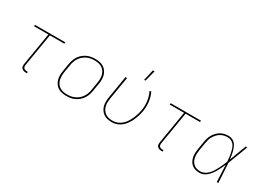

<svg xmlns="http://www.w3.org/2000/svg" viewBox="-14 -1471 3029 2206"><g transform="rotate(30 1500.0 -368.0)"><path d="M326 8H309Q294 8 280 3.5Q266 -1 256 -11.5Q246 -22 244 -37Q242 -52 245 -68L317 -501H126L129 -520H531L528 -501H337L265 -68Q263 -56 264.5 -45Q266 -34 273 -26Q280 -18 291 -14.5Q302 -11 313 -11H327Z M846 8Q816 8 787.5 2Q759 -4 735.5 -19Q712 -34 696.5 -57Q681 -80 673.5 -107Q666 -134 666.5 -164Q667 -194 672 -223L688 -323Q693 -351 702.5 -378Q712 -405 728 -430Q744 -455 767 -474.5Q790 -494 817 -506.5Q844 -519 872 -523.5Q900 -528 927 -528Q957 -528 985.5 -522Q1014 -516 1037.5 -501Q1061 -486 1077 -463Q1093 -440 1100.5 -413Q1108 -386 1107.5 -356Q1107 -326 1102 -297L1085 -197Q1081 -169 1071.5 -142Q1062 -115 1045.5 -90Q1029 -65 1006 -45.5Q983 -26 956.5 -13.5Q930 -1 901.5 3.5Q873 8 846 8ZM847 -11Q872 -11 897.5 -15.5Q923 -20 947.5 -31.5Q972 -43 993 -61Q1014 -79 1028.5 -101.5Q1043 -124 1052 -149Q1061 -174 1065 -200L1081 -300Q1086 -326 1086.5 -353Q1087 -380 1081 -404.5Q1075 -429 1061 -450Q1047 -471 1026 -484.5Q1005 -498 979.5 -503.5Q954 -509 927 -509Q902 -509 876 -504.5Q850 -500 826 -488.5Q802 -477 781 -459Q760 -441 745 -418.5Q730 -396 721.5 -371Q713 -346 709 -320L692 -220Q688 -194 687.5 -167Q687 -140 693 -115.5Q699 -91 713 -70Q727 -49 747.5 -35.5Q768 -22 794 -16.5Q820 -11 847 -11Z M1450 8Q1420 8 1392 2Q1364 -4 1341.5 -19.5Q1319 -35 1303.5 -58Q1288 -81 1281 -108Q1274 -135 1274.5 -164.5Q1275 -194 1280 -223L1329 -520H1350L1300 -220Q1296 -194 1295 -167.5Q1294 -141 1300 -116.5Q1306 -92 1319.5 -71Q1333 -50 1353 -36Q1373 -22 1398.5 -16.5Q1424 -11 1451 -11Q1481 -11 1512 -22.5Q1543 -34 1568.5 -56.5Q1594 -79 1612 -107Q1630 -135 1643 -165Q1656 -195 1665.5 -225.5Q1675 -256 1680 -287Q1690 -348 1682 -408Q1674 -468 1648 -519L1667 -527Q1694 -473 1702 -410.5Q1710 -348 1700 -284Q1694 -251 1684 -218Q1674 -185 1660 -153.5Q1646 -122 1625.5 -92Q1605 -62 1577.5 -38.5Q1550 -15 1516.5 -3.5Q1483 8 1450 8ZM1530 -600 1563 -744H1586L1548 -600Z M2126 8H2109Q2094 8 2080 3.5Q2066 -1 2056 -11.5Q2046 -22 2044 -37Q2042 -52 2045 -68L2117 -501H1926L1929 -520H2331L2328 -501H2137L2065 -68Q2063 -56 2064.5 -45Q2066 -34 2073 -26Q2080 -18 2091 -14.5Q2102 -11 2113 -11H2127Z M2613 8Q2585 8 2559 1Q2533 -6 2512.5 -22.5Q2492 -39 2479.5 -62.5Q2467 -86 2462 -112.5Q2457 -139 2458 -167Q2459 -195 2464 -223L2480 -323Q2484 -349 2492 -375Q2500 -401 2514 -425Q2528 -449 2548 -469.5Q2568 -490 2592 -503.5Q2616 -517 2642.5 -522.5Q2669 -528 2695 -528Q2722 -528 2745 -517.5Q2768 -507 2783.5 -488Q2799 -469 2808.5 -446Q2818 -423 2824.5 -399Q2831 -375 2834.5 -349.5Q2838 -324 2841 -299Q2862 -354 2882.5 -409.5Q2903 -465 2924 -520H2945Q2920 -455 2895.5 -389.5Q2871 -324 2846 -260Q2851 -195 2853.5 -130Q2856 -65 2861 0H2840Q2837 -56 2835 -111.5Q2833 -167 2830 -223Q2819 -198 2807 -173Q2795 -148 2781.5 -123.5Q2768 -99 2751 -76Q2734 -53 2713 -33.5Q2692 -14 2666 -3Q2640 8 2613 8ZM2614 -11Q2642 -11 2668.5 -24.5Q2695 -38 2715.5 -59.5Q2736 -81 2751.5 -106Q2767 -131 2780.5 -157Q2794 -183 2805.5 -209.5Q2817 -236 2827 -263Q2826 -289 2822.5 -315Q2819 -341 2814.5 -366.5Q2810 -392 2802.5 -416.5Q2795 -441 2781.5 -462Q2768 -483 2745 -496Q2722 -509 2695 -509Q2672 -509 2647.5 -504Q2623 -499 2601 -486Q2579 -473 2561.5 -454Q2544 -435 2531 -413Q2518 -391 2511.5 -367.5Q2505 -344 2501 -320L2484 -220Q2480 -195 2479 -170Q2478 -145 2482 -121Q2486 -97 2496.5 -76Q2507 -55 2524.5 -39.5Q2542 -24 2565.5 -17.5Q2589 -11 2614 -11Z"/></g></svg>

Font: Iosevka Aile Thin Oblique
Style: Regular
Weight: 100
Italic angle: -9°
Designer: Belleve Invis
Foundry: Belleve Invis
Version: Version 31.1.0; ttfautohint (v1.8.4)